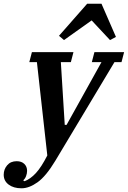

<svg xmlns="http://www.w3.org/2000/svg" viewBox="-108 -803 689 1035"><path d="M8 212Q-35 212 -61.5 192Q-88 172 -88 139Q-88 110 -69.5 88Q-51 66 -18 66Q8 66 23 80.5Q38 95 38 118Q38 132 32.5 146.5Q27 161 17 169L24 174Q56 162 85.5 130Q115 98 147 35L91 -468H50L64 -522H288L274 -468H220L241 -130H251L439 -468H387L401 -522H561L547 -468H509L190 64Q140 147 94.5 179.5Q49 212 8 212ZM210 -610 362 -783H439L517 -604L485 -587L386 -693L237 -587Z"/></svg>

Font: IBM Plex Serif SemiBold
Style: Italic
Weight: 600
Italic angle: -14°
Designer: Mike Abbink, Paul van der Laan, Pieter van Rosmalen
Foundry: Bold Monday
Version: Version 2.5